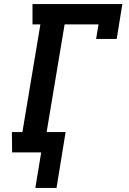

<svg xmlns="http://www.w3.org/2000/svg" viewBox="-20 -755 640 951"><path d="M155 176 184 0H40L39 -101H91L180 -634H141V-735H586L558 -562H456L468 -634H300L211 -101H305L260 176Z"/></svg>

Font: Iosevka Etoile
Style: Bold Italic
Weight: 700
Italic angle: -9°
Designer: Belleve Invis
Foundry: Belleve Invis
Version: Version 28.1.0; ttfautohint (v1.8.4)